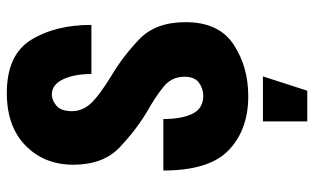

<svg xmlns="http://www.w3.org/2000/svg" viewBox="-199 -539 921 563"><g transform="rotate(-90 261.5 -257.5)"><path d="M43 -239Q43 -104 103 -47Q163 10 261 10Q347 10 412.5 -33Q478 -76 478 -174Q478 -262 427.5 -310Q377 -358 323 -390Q261 -428 239 -452.5Q217 -477 217 -507Q217 -539 233 -552.5Q249 -566 266 -566Q295 -566 310.5 -533Q326 -500 326 -450H470Q470 -556 426 -627Q382 -698 270 -698Q172 -698 116 -643Q60 -588 60 -503Q60 -415 111.5 -366.5Q163 -318 217 -286Q258 -263 288 -239Q318 -215 318 -177Q318 -148 301 -135Q284 -122 262 -122Q225 -122 209.5 -153.5Q194 -185 194 -239ZM187 183H277L319 53H187Z"/></g></svg>

Font: Secuela Black
Style: Regular
Weight: 900
Designer: Fernando Haro
Foundry: deFharo
Version: Version 1.704